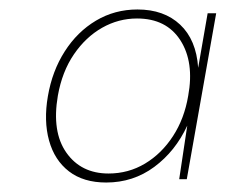

<svg xmlns="http://www.w3.org/2000/svg" viewBox="-20 -732 476 405"><path d="M204 -347Q156 -347 125.5 -370.5Q95 -394 83.5 -435.5Q72 -477 81 -529Q90 -582 116.5 -623.5Q143 -665 182.5 -688.5Q222 -712 270 -712Q326 -712 360 -680Q394 -648 398 -589L418 -704H436L374 -354H358L375 -467Q350 -413 305.5 -380Q261 -347 204 -347ZM209 -366Q251 -366 286 -387Q321 -408 345 -445Q369 -482 377 -530Q390 -601 360.5 -647Q331 -693 269 -693Q230 -693 195.5 -673.5Q161 -654 136 -617.5Q111 -581 102 -530Q89 -454 120 -410Q151 -366 209 -366Z"/></svg>

Font: DM Sans 12pt Thin
Style: Italic
Weight: 250
Italic angle: -10°
Version: Version 4.004;gftools[0.9.30]